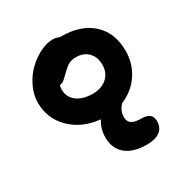

<svg xmlns="http://www.w3.org/2000/svg" viewBox="-154 -593 887 917"><g transform="rotate(-30 290.0 -134.5)"><path d="M398.9 195.8Q323.2 195.8 282.7 161.9Q242.2 127.9 242.2 67.9Q242.2 19.5 267.1 -19Q168.9 -28.8 107.4 -89.4Q45.9 -149.9 45.9 -237.8Q45.9 -281.2 66.4 -324Q86.9 -366.7 118.2 -397Q149.4 -427.2 186.8 -446Q224.1 -464.8 257.8 -464.8Q277.3 -464.8 293 -457H299.8Q409.2 -457 471.2 -399.9Q533.2 -342.8 533.2 -244.1Q533.2 -172.9 495.6 -117.4Q458 -62 395 -36.1Q367.2 -9.8 367.2 27.8Q367.2 50.8 383.1 62.5Q398.9 74.2 437 74.2Q495.1 74.2 495.1 121.1Q495.1 159.2 469.2 177.5Q443.4 195.8 398.9 195.8ZM175.8 -235.8Q175.8 -193.8 208 -168.9Q240.2 -144 295.9 -144Q344.7 -144 374.3 -170.9Q403.8 -197.8 403.8 -241.2Q403.8 -285.2 378.4 -310.5Q353 -335.9 310.1 -335.9Q287.1 -335.9 270.5 -326.4Q253.9 -316.9 232.9 -295.9Q206.5 -269.5 197.3 -264.2Q188.5 -259.3 178.2 -257.8Q175.8 -240.7 175.8 -235.8Z"/></g></svg>

Font: Shantell Sans Irregular Bouncy
Style: Regular
Weight: 600
Designer: Stephen Nixon, Anya Danilova, Shantell Martin
Foundry: Arrow Type
Version: Version 1.006;[9816181b4]